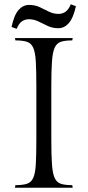

<svg xmlns="http://www.w3.org/2000/svg" viewBox="-20 -878 410 898"><path d="M220 -474V-226Q220 -153 223 -110Q226 -67 235.5 -46Q245 -25 264.5 -18.5Q284 -12 318 -12L320 0H50L52 -12Q86 -12 106 -18.5Q126 -25 135.5 -46Q145 -67 147.5 -110Q150 -153 150 -226V-474Q150 -547 147.5 -590Q145 -633 135.5 -654.5Q126 -676 106 -682.5Q86 -689 52 -689L50 -700H320L318 -689Q284 -689 264.5 -682.5Q245 -676 235.5 -654.5Q226 -633 223 -590Q220 -547 220 -474ZM335 -849Q323 -794 302 -770Q281 -746 253 -746Q226 -746 203.5 -756.5Q181 -767 160 -777.5Q139 -788 115 -788Q97 -788 82.5 -778Q68 -768 58 -743L34 -752Q46 -808 67 -831.5Q88 -855 116 -855Q144 -855 166 -844.5Q188 -834 209 -823.5Q230 -813 254 -813Q272 -813 286.5 -823Q301 -833 311 -858Z"/></svg>

Font: Gilda Display
Style: Regular
Weight: 400
Designer: Eduardo Rodriguez Tunni
Foundry: Eduardo Rodriguez Tunni
Version: Version 1.002; ttfautohint (v1.8.4.7-5d5b);gftools[0.9.22]